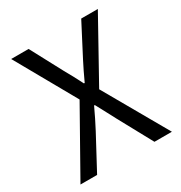

<svg xmlns="http://www.w3.org/2000/svg" viewBox="-157 -768 827 879"><g transform="rotate(-30 256.5 -328.0)"><path d="M15.1 0 206.2 -339.1 27.6 -656.3H119.7L209.2 -488.4Q222.1 -466.4 233.8 -444.1Q245.4 -421.9 260.3 -393H264.3Q277.8 -421.9 288.4 -444.1Q299.1 -466.4 310.6 -488.4L397.9 -656.3H485.8L307.2 -334.8L498.4 0H406.2L310 -176.7Q297.4 -201.4 283.5 -226.8Q269.7 -252.1 253.9 -282.1H249.9Q236.1 -252.1 223.4 -226.8Q210.7 -201.4 197.8 -176.7L103 0Z"/></g></svg>

Font: Source Sans 3 Variable
Style: Regular
Weight: 200
Designer: Paul D. Hunt
Foundry: Adobe Systems Incorporated
Version: Version 3.026